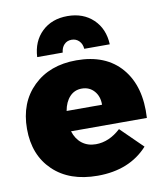

<svg xmlns="http://www.w3.org/2000/svg" viewBox="-86 -835 780 912"><g transform="rotate(-10 304.5 -379.0)"><path d="M249 -598.1H126Q129.9 -673.8 177.5 -719.5Q225.1 -765.1 300.8 -765.1Q376.5 -765.1 424.6 -719.5Q472.7 -673.8 476.1 -598.1H353Q351.1 -622.1 336.7 -636.5Q322.3 -650.9 300.8 -650.9Q279.3 -650.9 265.4 -636.7Q251.5 -622.6 249 -598.1ZM306.2 -550.8Q448.2 -550.8 523.2 -462.6Q598.1 -374.5 588.9 -223.1H223.1Q235.4 -184.1 262.9 -163.1Q290.5 -142.1 329.1 -142.1Q393.1 -142.1 449.2 -193.8L554.2 -90.8Q465.8 6.8 312 6.8Q176.3 6.8 97.7 -68.6Q19 -144 19 -270Q19 -397 97.9 -473.9Q176.8 -550.8 306.2 -550.8ZM390.1 -321.8Q390.6 -362.3 367.7 -388.2Q344.7 -414.1 308.1 -414.1Q272.9 -414.1 249.8 -389.2Q226.6 -364.3 219.2 -321.8Z"/></g></svg>

Font: Montserrat arm ExtraBold
Style: Regular
Weight: 800
Designer: Julieta Ulanovsky
Foundry: Julieta Ulanovsky
Version: Version 6.000;PS 006.000;hotconv 1.0.88;makeotf.lib2.5.64775